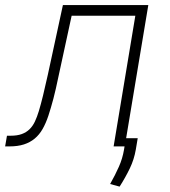

<svg xmlns="http://www.w3.org/2000/svg" viewBox="-34 -565 658 741"><path d="M-7.1 -41.2H7.1Q32.3 -41.2 49.9 -47.6Q67.5 -54 79.9 -66.1Q92.3 -78.1 100.7 -95.9Q109 -113.6 115.8 -136Q123.6 -161.9 132.1 -196.4Q140.6 -230.8 150.6 -276.6L208.8 -545.5H538.4L452.8 -31.6H497.5L490.1 12.4Q483.7 50.1 467 84.9Q450.3 119.7 427.6 155.2L391 145.2Q410.5 110.8 424.7 78.8Q438.9 46.9 444.6 12.8L446.7 0H404.5L488.3 -504.3H242.5L190.7 -265.3Q181.5 -220.2 172.1 -184.3Q162.6 -148.4 152.7 -118.3Q143.1 -89.5 130.5 -67.3Q117.9 -45.1 100 -30.2Q82 -15.3 58.2 -7.6Q34.4 0 2.8 0H-14.2Z"/></svg>

Font: Inter P Extra Light
Style: Italic
Weight: 200
Italic angle: 9.39999°
Designer: Rasmus Andersson
Foundry: rsms
Version: Version 3.018;git-588b23468